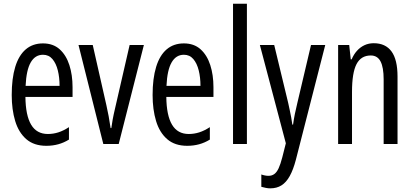

<svg xmlns="http://www.w3.org/2000/svg" viewBox="-20 -780 2237 1040"><path d="M212.9 -544.9Q267.6 -544.9 303 -513.2Q338.4 -481.4 355.7 -427.7Q373 -374 373 -308.1V-254.9H117.7Q118.7 -154.8 148.7 -104.5Q178.7 -54.2 239.3 -54.2Q268.1 -54.2 295.9 -63Q323.7 -71.8 353.5 -91.3V-23.9Q325.7 -6.8 295.4 1.5Q265.1 9.8 231 9.8Q164.1 9.8 122.6 -26.1Q81.1 -62 62.3 -124.3Q43.5 -186.5 43.5 -265.1Q43.5 -355 62.5 -417.5Q81.5 -480 119.4 -512.5Q157.2 -544.9 212.9 -544.9ZM212.9 -483.4Q170.4 -483.4 146.5 -442.1Q122.6 -400.9 118.7 -314.9H302.7Q302.7 -360.4 293.2 -398.7Q283.7 -437 263.9 -460.2Q244.1 -483.4 212.9 -483.4Z M539.6 0 405.3 -536.1H482.4L556.2 -210.4Q563 -181.2 568.6 -150.4Q574.2 -119.6 579.1 -86.4H583Q585.4 -105.5 590.3 -132.3Q595.2 -159.2 603 -191.9L682.1 -536.1H759.3L623 0Z M976.1 -544.9Q1030.8 -544.9 1066.2 -513.2Q1101.6 -481.4 1118.9 -427.7Q1136.2 -374 1136.2 -308.1V-254.9H880.9Q881.8 -154.8 911.9 -104.5Q941.9 -54.2 1002.4 -54.2Q1031.2 -54.2 1059.1 -63Q1086.9 -71.8 1116.7 -91.3V-23.9Q1088.9 -6.8 1058.6 1.5Q1028.3 9.8 994.1 9.8Q927.2 9.8 885.7 -26.1Q844.2 -62 825.4 -124.3Q806.6 -186.5 806.6 -265.1Q806.6 -355 825.7 -417.5Q844.7 -480 882.6 -512.5Q920.4 -544.9 976.1 -544.9ZM976.1 -483.4Q933.6 -483.4 909.7 -442.1Q885.7 -400.9 881.8 -314.9H1065.9Q1065.9 -360.4 1056.4 -398.7Q1046.9 -437 1027.1 -460.2Q1007.3 -483.4 976.1 -483.4Z M1317.4 0H1242.2V-759.8H1317.4Z M1387.7 -536.1H1465.3L1541 -222.7Q1545.4 -202.1 1549.6 -182.6Q1553.7 -163.1 1557.4 -143.8Q1561 -124.5 1563.5 -105H1567.4Q1571.3 -133.3 1577.1 -162.4Q1583 -191.4 1590.8 -223.1L1664.6 -536.1H1741.7L1582.5 85.9Q1568.4 139.6 1549.3 173.8Q1530.3 208 1504.6 224.1Q1479 240.2 1443.8 240.2Q1432.1 240.2 1420.4 237.8Q1408.7 235.4 1395.5 231.9V165Q1404.8 168.5 1414.8 170.4Q1424.8 172.4 1434.1 172.4Q1452.6 172.4 1465.8 162.8Q1479 153.3 1489.3 131.3Q1499.5 109.4 1509.3 71.3L1528.3 -3.9Z M2004.4 -545.9Q2067.9 -545.9 2100.6 -501.5Q2133.3 -457 2133.3 -365.2V0H2058.1V-350.1Q2058.1 -415 2041.3 -447.3Q2024.4 -479.5 1988.3 -479.5Q1935.5 -479.5 1911.1 -432.6Q1886.7 -385.7 1886.7 -282.2V0H1811.5V-536.1H1871.6L1879.9 -458.5H1884.8Q1896 -485.4 1913.6 -504.9Q1931.2 -524.4 1954.1 -535.2Q1977.1 -545.9 2004.4 -545.9Z"/></svg>

Font: Open Sans Condensed
Style: Regular
Weight: 400
Width: 3
Designer: Monotype Design Team
Foundry: Monotype Imaging Inc.
Version: Version 3.000